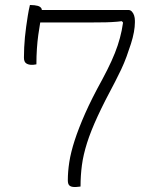

<svg xmlns="http://www.w3.org/2000/svg" viewBox="-20 -740 640 770"><path d="M100 -720Q110 -720 118 -719Q126 -718 131.5 -716.5Q137 -715 141 -712Q145 -709 146.5 -705.5Q148 -702 148 -697Q148 -691 146 -677.5Q144 -664 140.5 -644.5Q137 -625 133.5 -599.5Q130 -574 128 -544.5Q126 -515 126 -482Q125 -482 123 -481.5Q121 -481 119.5 -481Q118 -481 116 -480.5Q114 -480 111.5 -480Q109 -480 107 -480Q94 -480 85 -486Q76 -492 76 -509Q76 -529 77 -549.5Q78 -570 80 -591Q82 -612 85 -633.5Q88 -655 91.5 -677Q95 -699 100 -720ZM303 8Q302 8 299.5 8.5Q297 9 294.5 9Q292 9 289.5 9.5Q287 10 284 10Q281 10 279 10Q266 10 259 4.5Q252 -1 252 -17Q252 -52 258 -90.5Q264 -129 279.5 -177Q295 -225 321.5 -285Q348 -345 390 -421Q412 -462 427 -495Q442 -528 452 -558Q462 -588 468 -617.5Q474 -647 477 -681L493 -627L453 -673L504 -659Q473 -655 450 -653Q427 -651 404.5 -650.5Q382 -650 353 -650H134Q127 -650 121 -654Q115 -658 111 -664.5Q107 -671 104.5 -678Q102 -685 101 -691Q100 -697 100 -700H495Q503 -700 509 -693.5Q515 -687 518 -677.5Q521 -668 521 -657V-650Q521 -633 517 -611Q513 -589 505 -564Q497 -539 487.5 -513Q478 -487 466 -461.5Q454 -436 442 -413Q399 -333 371.5 -273.5Q344 -214 329 -166.5Q314 -119 308.5 -77.5Q303 -36 303 8Z"/></svg>

Font: Recursive Casual Light
Style: Regular
Weight: 300
Version: Version 1.047